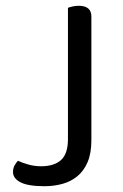

<svg xmlns="http://www.w3.org/2000/svg" viewBox="-20 -633 425 664"><path d="M215 -606Q220 -608 230.5 -610.5Q241 -613 252 -613Q296 -613 296 -576V-148Q296 -103 283 -72.5Q270 -42 247.5 -23.5Q225 -5 195.5 3Q166 11 134 11Q77 11 51 -2.5Q25 -16 25 -38Q25 -52 31 -62Q37 -72 42 -77Q57 -70 78 -64Q99 -58 122 -58Q167 -58 191 -79.5Q215 -101 215 -152V-606Z"/></svg>

Font: Baloo Bhai 2
Style: Regular
Weight: 400
Designer: Supriya Tembe, Noopur Datye and Ek Type
Foundry: Ek Type
Version: Version 1.640;PS 1.000;hotconv 16.6.51;makeotf.lib2.5.65220;